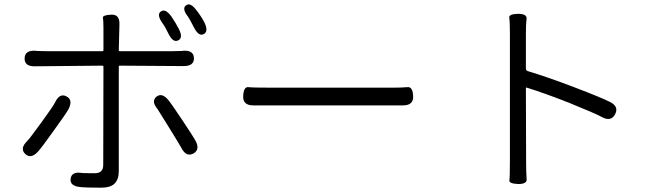

<svg xmlns="http://www.w3.org/2000/svg" viewBox="-20 -829 3040 889"><path d="M448 40Q377 40 351 37Q302 32 307 -2Q312 -36 360 -28Q364 -27 419 -27Q458 -27 458 -65L459 -520Q459 -525 454 -525L142 -522Q93 -521 94 -559Q95 -597 144 -594L153 -593Q176 -592 199 -592H454Q459 -592 459 -597V-699Q459 -734 456.5 -746.5Q454 -759 494 -761Q535 -764 533 -715L530 -597Q530 -592 535 -592H777Q800 -592 823 -593L828 -594Q877 -597 878 -560Q879 -523 830 -523L535 -525Q530 -525 530 -520V-37Q530 2 510.5 21Q491 40 448 40ZM155 -126Q122 -91 96 -117Q71 -142 106 -176Q114 -183 170.5 -260.5Q227 -338 235 -355Q256 -399 287 -383Q319 -368 298 -325Q289 -307 228 -223Q172 -144 155 -126ZM875 -118Q842 -101 820 -144Q810 -162 763 -238Q712 -320 710 -323Q679 -360 704 -381Q730 -402 760 -365Q772 -351 826 -270Q876 -195 885 -178Q908 -136 875 -118ZM805 -642Q781 -630 760 -673Q745 -705 732 -722Q704 -762 725 -776Q746 -791 774 -752Q796 -719 807 -697Q830 -654 805 -642ZM923 -671Q900 -659 878 -702Q856 -745 851 -751Q821 -789 841 -804Q861 -820 890 -781Q912 -753 926 -726Q947 -683 923 -671Z M1153 -341Q1104 -341 1106 -384Q1108 -428 1130 -425.5Q1152 -423 1239 -423H1789Q1843 -423 1867 -425.5Q1891 -428 1893 -384Q1895 -341 1846 -341Z M2378 23Q2336 21 2338.5 6Q2341 -9 2341 -87V-670Q2341 -729 2338 -746.5Q2335 -764 2378 -765Q2421 -765 2418 -742Q2415 -719 2415 -670V-512Q2415 -503 2423 -500Q2516 -472 2639 -425Q2765 -377 2804 -357Q2847 -336 2828 -300Q2809 -264 2767 -287Q2736 -304 2615 -353Q2506 -396 2420 -423Q2415 -425 2415 -420L2416 -87Q2416 -25 2418.5 -0.5Q2421 24 2378 23Z"/></svg>

Font: Resource Han Rounded JP Normal
Style: Regular
Weight: 350
Designer: Cyano Hao (round all glyphs); Ryoko NISHIZUKA 西塚涼子 (kana, bopomofo & ideographs); Paul D. Hunt (Latin, Greek & Cyrillic)
Foundry: Cyano Hao
Version: 0.990